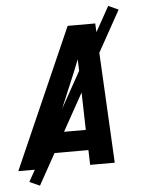

<svg xmlns="http://www.w3.org/2000/svg" viewBox="-76 -793 682 916"><g transform="rotate(-5 265.5 -335.0)"><path d="M-19 0 276 -670H408L443 0H325L323 -71H129L99 0ZM169 -168H319L312 -447Q312 -462 311 -477Q310 -492 310 -507Q304 -492 298 -477Q292 -462 286 -447ZM78 78 29 56 477 -748 525 -726Z"/></g></svg>

Font: Lode Term
Style: Bold Italic
Weight: 700
Italic angle: -11°
Monospace: yes
Designer: Belleve Invis
Foundry: Belleve Invis
Version: Version 29.2.0